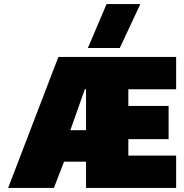

<svg xmlns="http://www.w3.org/2000/svg" viewBox="-20 -924 906 944"><path d="M412 -688 504 -904H670L569 -688ZM20 0 267 -644H846V-485H611V-403H809V-240H611V-159H846V0H403V-129H295L245 0ZM326 -284H403V-485H397Z"/></svg>

Font: Kanit ExtraBold
Style: Regular
Weight: 800
Designer: Katatrad Team
Foundry: CadsonDemak
Version: Version 2.000; ttfautohint (v1.8.3)